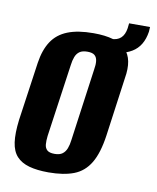

<svg xmlns="http://www.w3.org/2000/svg" viewBox="-69 -614 553 677"><g transform="rotate(10 207.0 -275.5)"><path d="M150 8Q109 8 80.5 0Q52 -8 35.5 -26Q19 -44 14.5 -75.5Q10 -107 16 -156L46 -366Q53 -413 73 -443.5Q93 -474 129.5 -488.5Q166 -503 222 -503Q264 -503 292.5 -494.5Q321 -486 337.5 -469Q354 -452 359 -426.5Q364 -401 358 -366L329 -156Q320 -92 298.5 -56Q277 -20 240.5 -6Q204 8 150 8ZM160 -60Q178 -60 188 -67.5Q198 -75 203 -88Q208 -101 210 -118L246 -378Q249 -395 247.5 -408Q246 -421 238 -428Q230 -435 212 -435Q194 -435 184 -428Q174 -421 169 -408Q164 -395 162 -378L125 -118Q123 -101 124 -88Q125 -75 133 -67.5Q141 -60 160 -60ZM263 -444 269 -494H286Q330 -494 337 -541L339 -559H414L413 -542Q405 -489 367.5 -466.5Q330 -444 263 -444Z"/></g></svg>

Font: Alumni Sans
Style: Bold Italic
Weight: 700
Italic angle: -8°
Designer: Robert E. Leuschke
Foundry: Robert E. Leuschke
Version: Version 1.016